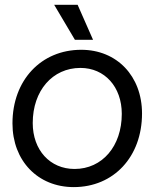

<svg xmlns="http://www.w3.org/2000/svg" viewBox="-20 -764 641 796"><path d="M285.6 11.7C451.2 11.7 568.8 -113.8 568.8 -293.5C568.8 -448.7 464.4 -557.6 316.9 -557.6C150.4 -557.6 31.7 -431.6 31.7 -252.4C31.7 -97.2 137.2 11.7 285.6 11.7ZM115.7 -253.9C115.7 -388.2 197.8 -482.4 313.5 -482.4C414.1 -482.4 484.9 -403.8 484.9 -292C484.9 -157.7 403.8 -63.5 289.1 -63.5C187.5 -63.5 115.7 -141.6 115.7 -253.9ZM204.6 -744.1 290.5 -599.1H365.7L301.8 -744.1Z"/></svg>

Font: Guggenheim Sans Display
Style: Italic
Weight: 400
Italic angle: -7°
Designer: Modified by Tom Baber under direction of Pentagram Design 2023
Foundry: rsms
Version: Version 1.001;Glyphs 3.1.2 (3151)